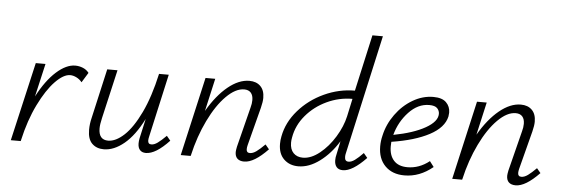

<svg xmlns="http://www.w3.org/2000/svg" viewBox="-47 -855 2931 1004"><g transform="rotate(5 1418.0 -353.0)"><path d="M409 -386 377 -334Q365 -349 348 -357.5Q331 -366 315 -366Q280 -366 236.5 -321Q193 -276 152.5 -193.5Q112 -111 88 -4L87 0H35L130 -413H181L141 -239Q186 -325 238 -371.5Q290 -418 337 -418Q358 -418 377.5 -410Q397 -402 409 -386Z M866 -70Q796 5 744 5Q724 5 713 -7Q702 -19 702 -42Q702 -54 705 -69L728 -172Q683 -83 629.5 -39Q576 5 523 5Q485 5 461.5 -18Q438 -41 438 -90Q438 -121 446 -153L505 -413H559L500 -157Q492 -123 492 -102Q492 -42 542 -42Q582 -42 626 -83Q670 -124 710 -207.5Q750 -291 777 -413H828L754 -82Q751 -70 751 -61Q751 -42 769 -42Q784 -42 802 -55Q820 -68 846 -94Z M1384 -70Q1312 5 1260 5Q1237 5 1224.5 -6.5Q1212 -18 1212 -41Q1212 -49 1216 -69L1269 -279Q1275 -300 1275 -319Q1275 -344 1263 -357.5Q1251 -371 1228 -371Q1183 -371 1134 -322Q1085 -273 1044 -188.5Q1003 -104 980 -3L979 0H927L1021 -413H1072L1033 -241Q1082 -325 1139 -371.5Q1196 -418 1251 -418Q1288 -418 1309.5 -396.5Q1331 -375 1331 -335Q1331 -315 1323 -283L1271 -82Q1268 -70 1268 -61Q1268 -42 1286 -42Q1302 -42 1320 -55Q1338 -68 1364 -94Z M1880 -94 1900 -70Q1828 5 1778 5Q1756 5 1745 -8Q1734 -21 1734 -44Q1734 -59 1738 -74L1753 -145Q1712 -78 1656 -36.5Q1600 5 1544 5Q1498 5 1468.5 -23.5Q1439 -52 1439 -104Q1439 -124 1443 -143Q1457 -218 1511.5 -280.5Q1566 -343 1644 -379Q1722 -415 1805 -415L1871 -711H1926L1786 -83Q1784 -76 1784 -65Q1784 -42 1804 -42Q1819 -42 1837 -55Q1855 -68 1880 -94ZM1776 -278 1796 -371Q1726 -371 1662 -341Q1598 -311 1554 -259Q1510 -207 1499 -143Q1496 -128 1496 -115Q1496 -80 1514.5 -61Q1533 -42 1564 -42Q1607 -42 1652 -78Q1697 -114 1730.5 -169Q1764 -224 1776 -278Z M2306 -343Q2306 -337 2304 -323Q2291 -264 2215.5 -224Q2140 -184 2018 -165Q2017 -157 2017 -141Q2017 -94 2041.5 -67Q2066 -40 2113 -40Q2175 -40 2228 -82L2250 -53Q2181 4 2101 4Q2037 4 1999.5 -34Q1962 -72 1962 -137Q1962 -165 1969 -193Q1982 -253 2019.5 -305Q2057 -357 2109 -387.5Q2161 -418 2217 -418Q2263 -418 2284.5 -396.5Q2306 -375 2306 -343ZM2199 -374Q2140 -374 2092 -323Q2044 -272 2025 -202Q2130 -222 2191.5 -257Q2253 -292 2253 -332Q2253 -349 2241 -361.5Q2229 -374 2199 -374Z M2809 -70Q2737 5 2685 5Q2662 5 2649.5 -6.5Q2637 -18 2637 -41Q2637 -49 2641 -69L2694 -279Q2700 -300 2700 -319Q2700 -344 2688 -357.5Q2676 -371 2653 -371Q2608 -371 2559 -322Q2510 -273 2469 -188.5Q2428 -104 2405 -3L2404 0H2352L2446 -413H2497L2458 -241Q2507 -325 2564 -371.5Q2621 -418 2676 -418Q2713 -418 2734.5 -396.5Q2756 -375 2756 -335Q2756 -315 2748 -283L2696 -82Q2693 -70 2693 -61Q2693 -42 2711 -42Q2727 -42 2745 -55Q2763 -68 2789 -94Z"/></g></svg>

Font: Ysabeau Infant Semilight
Style: Italic
Weight: 300
Italic angle: -12°
Designer: Christian Thalmann (Catharsis Fonts)
Version: Version 0.003